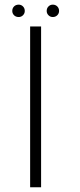

<svg xmlns="http://www.w3.org/2000/svg" viewBox="-20 -786 337 806"><path d="M106.5 0H152.5V-675H106.5ZM58.5 -714.5Q69 -714.5 76.5 -722Q84 -729.5 84 -740Q84 -751.5 76.5 -759Q69 -766.5 58.5 -766.5Q46.5 -766.5 39 -759Q31.5 -751.5 31.5 -740Q31.5 -729.5 39 -722Q46.5 -714.5 58.5 -714.5ZM201.5 -714.5Q213 -714.5 220.5 -722Q228 -729.5 228 -740Q228 -751.5 220.5 -759Q213 -766.5 201.5 -766.5Q191 -766.5 183.5 -759Q176 -751.5 176 -740Q176 -729.5 183.5 -722Q191 -714.5 201.5 -714.5Z"/></svg>

Font: Anybody Expanded ExtraLight
Style: Regular
Weight: 250
Width: 7
Version: Version 1.113;gftools[0.9.25]